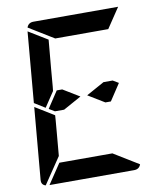

<svg xmlns="http://www.w3.org/2000/svg" viewBox="-104 -1086 1024 1173"><g transform="rotate(-10 408.0 -500.0)"><path d="M633 -541 565 -438H531L429 -500L541 -562H598ZM166 -469 100 -510 138 -948 256 -876 240 -698 231 -590 228 -562ZM194 -165 84 -2Q56 -10 59 -41L98 -486L155 -451L160 -448L215 -414L213 -384L206 -302ZM297 -876 142 -971Q152 -1000 184 -1000H390H514H709L626 -876H587H503H379ZM519 -124 674 -29Q664 0 632 0H426H302H107L190 -124H229H313H437ZM275 -438H218L183 -459L251 -562H285L387 -500Z"/></g></svg>

Font: DSEG14 Modern
Style: Bold Italic
Weight: 700
Italic angle: -5°
Designer: Keshikan(Twitter:@keshinomi_88pro)
Version: Version 0.46